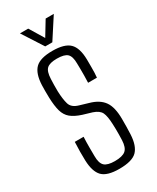

<svg xmlns="http://www.w3.org/2000/svg" viewBox="-194 -805 708 867"><g transform="rotate(-30 159.5 -371.0)"><path d="M156.5 6.5Q93 6.5 68.2 -19.2Q43.5 -45 41.5 -103.5Q41 -127.5 41 -149Q41 -170.5 42.5 -200H88.5Q87 -170 87.2 -144.2Q87.5 -118.5 87.5 -99.5Q87.5 -62.5 103 -48.2Q118.5 -34 156.5 -34Q196 -34 212.8 -48.2Q229.5 -62.5 231 -99.5Q231.5 -115.5 231.8 -129.5Q232 -143.5 231.8 -156.5Q231.5 -169.5 231 -182Q229.5 -225.5 220.2 -245Q211 -264.5 179.5 -275L132.5 -289Q97 -300.5 78 -316.5Q59 -332.5 51.2 -359.5Q43.5 -386.5 42 -430.5Q41.5 -452.5 41.5 -466.2Q41.5 -480 42 -496Q44.5 -555 70.2 -580.8Q96 -606.5 160 -606.5Q223 -606.5 249 -581Q275 -555.5 276 -495Q276 -484 276.2 -454.2Q276.5 -424.5 274 -401H228Q229 -419.5 229 -438Q229 -456.5 229 -472.5Q229 -488.5 228.5 -501Q228.5 -538 213.8 -552Q199 -566 160 -566Q122.5 -566 107.5 -552.2Q92.5 -538.5 91 -500Q90.5 -487.5 90 -469.5Q89.5 -451.5 90 -436Q91.5 -394.5 99 -368.8Q106.5 -343 141.5 -333L187 -319.5Q235.5 -306 257.2 -275Q279 -244 279 -182Q279 -159 278.8 -142.8Q278.5 -126.5 277.5 -102.5Q274.5 -45 249 -19.2Q223.5 6.5 156.5 6.5ZM142.5 -640 73 -748H116L161.5 -673L207 -748H249.5L179.5 -640Z"/></g></svg>

Font: Big Shoulders Text Thin ExtraLight
Style: Regular
Weight: 250
Version: Version 2.002